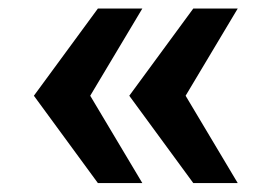

<svg xmlns="http://www.w3.org/2000/svg" viewBox="-20 -546 616 442"><path d="M205.4 -124.5 58 -325.6 205.4 -526.4H307.7L187.7 -325.6L307.7 -124.5ZM425 -124.5 277.6 -325.6 425 -526.4H527.3L407.3 -325.6L527.3 -124.5Z"/></svg>

Font: Archivo Variable SemiBold
Style: Regular
Weight: 600
Designer: Hector Gatti
Foundry: Omnibus-Type
Version: Version 2.001